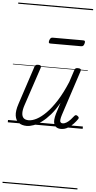

<svg xmlns="http://www.w3.org/2000/svg" viewBox="-88 -1080 822 1650"><g transform="rotate(5 323.0 -255.0)"><path d="M164 17Q123 17 96 -2.5Q69 -22 63 -62.5Q57 -103 78 -166L186 -494Q190 -506 196.5 -510.5Q203 -515 216 -515Q233 -515 239 -509Q245 -503 241 -491L131 -161Q117 -120 117.5 -91Q118 -62 132.5 -47.5Q147 -33 177 -33Q208 -33 246 -53Q284 -73 326 -115Q368 -157 411.5 -225Q455 -293 496 -391L530 -495Q534 -508 540 -512Q546 -516 560 -516Q576 -516 582.5 -510.5Q589 -505 585 -493L458 -105Q450 -80 448 -63.5Q446 -47 452 -39.5Q458 -32 470 -32Q487 -32 504 -43Q521 -54 536.5 -70.5Q552 -87 564 -103Q570 -111 577 -112Q584 -113 592 -107Q602 -100 603.5 -93.5Q605 -87 600 -80Q588 -62 567.5 -39.5Q547 -17 519.5 0Q492 17 460 17Q436 17 421.5 7.5Q407 -2 400.5 -18.5Q394 -35 396 -58Q398 -81 406 -109L437 -206Q402 -144 365 -101.5Q328 -59 292.5 -33Q257 -7 224 5Q191 17 164 17ZM307 -706Q294 -706 292 -712.5Q290 -719 293 -731Q297 -744 303 -751Q309 -758 321 -758H585Q597 -758 599.5 -751Q602 -744 598 -731Q595 -718 588.5 -712Q582 -706 571 -706ZM0 513H646V523H0ZM0 -20H646V0H0ZM0 -505H646V-500H0ZM0 -1033H646V-1023H0Z"/></g></svg>

Font: Playwrite IN Guides
Style: Regular
Weight: 400
Designer: Veronika Burian, José Scaglione
Foundry: TypeTogether
Version: Version 1.003